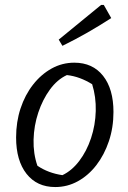

<svg xmlns="http://www.w3.org/2000/svg" viewBox="-20 -746 515 775"><path d="M203 9Q129 9 87 -44.5Q45 -98 45 -191Q45 -254 63 -308.5Q81 -363 113.5 -404.5Q146 -446 188.5 -469.5Q231 -493 280 -493Q354 -493 396 -440Q438 -387 438 -294Q438 -231 419.5 -176Q401 -121 369 -79.5Q337 -38 294.5 -14.5Q252 9 203 9ZM232 -39Q270 -57 300 -96.5Q330 -136 347.5 -188.5Q365 -241 366.5 -298Q368 -355 352 -406Q328 -421 302.5 -430.5Q277 -440 250 -443Q211 -425 181.5 -384.5Q152 -344 134.5 -291.5Q117 -239 115.5 -182.5Q114 -126 131 -77Q153 -62 178.5 -52.5Q204 -43 232 -39ZM232 -561 217 -586 388 -726H399L429 -673Q381 -642 333 -614.5Q285 -587 232 -561Z"/></svg>

Font: Piazzolla 24pt
Style: Italic
Weight: 400
Italic angle: -11.3°
Designer: Juan Pablo del Peral
Foundry: Huerta Tipografica
Version: Version 2.005